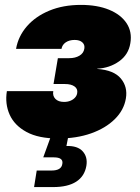

<svg xmlns="http://www.w3.org/2000/svg" viewBox="-20 -552 564 776"><path d="M215.3 7.8Q135.7 7.8 87.2 -18.6Q38.6 -44.9 19 -88.6Q-0.5 -132.3 7.8 -183.6H195.3Q191.9 -164.6 203.9 -152.3Q215.8 -140.1 238.8 -140.1Q253.4 -140.1 264.6 -144.8Q275.9 -149.4 283.2 -157.5Q290.5 -165.5 292 -175.8Q294.9 -192.9 281.2 -202.6Q267.6 -212.4 242.2 -212.4H196.3L213.9 -316.9H259.8Q284.2 -316.9 301 -326.9Q317.9 -336.9 320.8 -355Q323.7 -370.6 313 -380.6Q302.2 -390.6 281.7 -390.6Q260.3 -390.6 245.8 -380.9Q231.4 -371.1 228.5 -354.5H44.9Q53.7 -405.3 88.6 -445.6Q123.5 -485.8 179.4 -509Q235.4 -532.2 307.1 -532.2Q373 -532.2 420.7 -512.7Q468.3 -493.2 491.5 -458.3Q514.6 -423.3 506.8 -377.4Q499.5 -331.1 461.2 -304Q422.9 -276.9 373 -274.4V-273.4Q440.4 -268.6 468.5 -234.6Q496.6 -200.7 488.8 -154.3Q481 -106.9 443.8 -70.3Q406.7 -33.7 347.9 -12.9Q289.1 7.8 215.3 7.8ZM117.7 204.1 128.4 137.2H188.5Q208 137.2 219 130.6Q230 124 231.9 110.4Q234.4 97.2 225.8 90.6Q217.3 84 197.3 84H154.8L192.4 -19.5H259.3L255.9 0L248.5 38.1Q293.5 36.6 314.2 59.6Q335 82.5 329.1 118.2Q321.8 160.6 287.8 182.4Q253.9 204.1 194.8 204.1Z"/></svg>

Font: Inter 28pt Black
Style: Italic
Weight: 900
Italic angle: -9.3988°
Designer: Rasmus Andersson
Foundry: rsms
Version: Version 4.001;git-66647c0bb